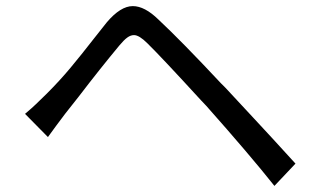

<svg xmlns="http://www.w3.org/2000/svg" viewBox="-20 -655 1040 629"><path d="M98 -314 133 -348Q176 -391 211 -433Q246 -475 288 -529L330 -582Q375 -635 415 -635Q454 -635 499 -591Q575 -520 704 -382L719 -367Q754 -329 811 -268Q868 -207 948 -119L879 -46Q798 -148 656 -308L638 -327Q508 -469 463 -513Q436 -540 419 -540Q408 -540 397 -532Q386 -524 371 -506Q307 -429 239 -340L194 -283L164 -243L137 -206L62 -282Q88 -304 98 -314Z"/></svg>

Font: Merged Yaku Han JP
Style: Regular
Weight: 400
Designer: Ryoko NISHIZUKA 西塚涼子 (kana, bopomofo & ideographs); Paul D. Hunt (Latin, Greek & Cyrillic); Sandoll Communications 산돌커뮤니
Foundry: Adobe
Version: Version 2.004